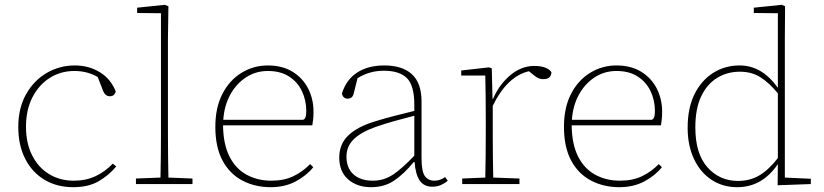

<svg xmlns="http://www.w3.org/2000/svg" viewBox="-20 -765 3423 798"><path d="M284 13Q217 13 165.5 -17.5Q114 -48 85 -104.5Q56 -161 56 -237Q56 -316 88.5 -373.5Q121 -431 174.5 -462Q228 -493 291 -493Q348 -493 394 -465.5Q440 -438 461 -385Q456 -365 437 -365Q418 -365 409 -386L386 -445Q343 -470 289 -470Q232 -470 186.5 -441Q141 -412 114.5 -360Q88 -308 88 -238Q88 -171 113 -120.5Q138 -70 183 -42Q228 -14 287 -14Q337 -14 376.5 -32.5Q416 -51 449 -85L463 -73Q433 -37 390.5 -12Q348 13 284 13Z M545 0V-23L647 -27Q648 -68 648.5 -120Q649 -172 649 -213V-710L550 -711V-733L665 -745L680 -739L678 -606V-213Q678 -172 678.5 -120Q679 -68 680 -27L780 -23V0Z M1093 -470Q1043 -470 1002.5 -443.5Q962 -417 937 -371.5Q912 -326 908 -267H1239Q1253 -270 1253 -303Q1253 -348 1235 -386Q1217 -424 1181.5 -447Q1146 -470 1093 -470ZM1105 13Q1040 13 987.5 -14.5Q935 -42 905 -97.5Q875 -153 875 -238Q875 -318 904.5 -375Q934 -432 984 -462.5Q1034 -493 1093 -493Q1154 -493 1196.5 -466.5Q1239 -440 1261 -396.5Q1283 -353 1283 -301Q1283 -283 1281.5 -269Q1280 -255 1278 -244H907Q908 -165 934 -114Q960 -63 1005.5 -38.5Q1051 -14 1108 -14Q1161 -14 1200 -33Q1239 -52 1269 -83L1282 -70Q1254 -35 1209 -11Q1164 13 1105 13Z M1777 11Q1742 11 1724.5 -14.5Q1707 -40 1703 -92H1700Q1660 -43 1619 -15Q1578 13 1522 13Q1464 13 1427 -19.5Q1390 -52 1390 -110Q1390 -166 1427.5 -202Q1465 -238 1537 -260Q1578 -273 1620 -283.5Q1662 -294 1702 -304V-329Q1702 -410 1671 -440.5Q1640 -471 1576 -471Q1544 -471 1517 -463Q1490 -455 1466 -440L1450 -376Q1445 -355 1425 -355Q1406 -355 1401 -376Q1419 -434 1464.5 -463.5Q1510 -493 1577 -493Q1652 -493 1692 -456.5Q1732 -420 1732 -343V-109Q1732 -52 1746 -33Q1760 -14 1785 -14Q1799 -14 1809.5 -18Q1820 -22 1830 -29L1841 -14Q1830 -4 1813.5 3.5Q1797 11 1777 11ZM1420 -114Q1420 -67 1449 -40.5Q1478 -14 1530 -14Q1576 -14 1614.5 -40Q1653 -66 1702 -118V-284Q1663 -274 1621.5 -262.5Q1580 -251 1540 -237Q1481 -216 1450.5 -186.5Q1420 -157 1420 -114Z M1901 0V-23L1997 -27Q1998 -68 1998.5 -120Q1999 -172 1999 -213V-263Q1999 -314 1998.5 -362Q1998 -410 1997 -451H1897V-472L2012 -485L2024 -481L2027 -354H2029Q2055 -414 2101 -452.5Q2147 -491 2201 -491Q2230 -491 2248.5 -483Q2267 -475 2272 -464Q2270 -436 2238 -436Q2223 -436 2212 -443Q2201 -450 2187 -462L2178 -469Q2087 -447 2028 -325V-213Q2028 -172 2028.5 -120Q2029 -68 2030 -27L2139 -23V0Z M2542 -470Q2492 -470 2451.5 -443.5Q2411 -417 2386 -371.5Q2361 -326 2357 -267H2688Q2702 -270 2702 -303Q2702 -348 2684 -386Q2666 -424 2630.5 -447Q2595 -470 2542 -470ZM2554 13Q2489 13 2436.5 -14.5Q2384 -42 2354 -97.5Q2324 -153 2324 -238Q2324 -318 2353.5 -375Q2383 -432 2433 -462.5Q2483 -493 2542 -493Q2603 -493 2645.5 -466.5Q2688 -440 2710 -396.5Q2732 -353 2732 -301Q2732 -283 2730.5 -269Q2729 -255 2727 -244H2356Q2357 -165 2383 -114Q2409 -63 2454.5 -38.5Q2500 -14 2557 -14Q2610 -14 2649 -33Q2688 -52 2718 -83L2731 -70Q2703 -35 2658 -11Q2613 13 2554 13Z M2870 -235Q2870 -126 2920.5 -69.5Q2971 -13 3047 -13Q3097 -13 3136 -36Q3175 -59 3213 -108V-377Q3177 -421 3140.5 -444Q3104 -467 3055 -467Q3003 -467 2961 -441.5Q2919 -416 2894.5 -365Q2870 -314 2870 -235ZM3212 5 3213 -83Q3148 13 3044 13Q2984 13 2937.5 -17.5Q2891 -48 2864.5 -104Q2838 -160 2838 -234Q2838 -316 2866.5 -373.5Q2895 -431 2944 -462Q2993 -493 3054 -493Q3147 -493 3213 -400V-710L3113 -711V-733L3229 -745L3243 -739L3242 -609V-27L3350 -22V0Z"/></svg>

Font: Source Serif 4 SmText ExtraLight
Style: Regular
Weight: 200
Designer: Frank Grießhammer
Foundry: Adobe
Version: Version 4.005;hotconv 1.1.0;makeotfexe 2.6.0